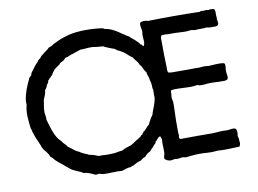

<svg xmlns="http://www.w3.org/2000/svg" viewBox="-75 -788 1234 917"><g transform="rotate(-10 542.0 -329.5)"><path d="M1019 0C1022 -6 1025 -12 1024 -21C1024 -23 1022 -23 1023 -25C1024 -36 1021 -43 1019 -52C1022 -63 1022 -80 1016 -87C1003 -94 988 -87 974 -87C967 -87 960 -88 953 -88C936 -88 919 -85 901 -85C857 -86 807 -85 759 -85C755 -85 749 -83 745 -87C739 -92 743 -100 744 -106C744 -109 742 -111 742 -114V-177C742 -202 745 -237 744 -265L740 -287C740 -293 742 -300 742 -306C742 -308 741 -310 742 -314C743 -316 742 -320 745 -322C785 -328 834 -316 871 -325C888 -317 906 -322 923 -323C945 -325 969 -321 988 -322C1001 -322 1010 -320 1019 -328C1024 -339 1018 -352 1018 -364C1017 -380 1024 -395 1016 -405C992 -410 966 -406 941 -405C934 -405 926 -407 919 -407C911 -407 904 -405 896 -405C880 -405 863 -406 846 -405H796C777 -406 759 -403 745 -408C740 -416 743 -427 742 -437C740 -474 740 -518 740 -552C741 -565 736 -580 745 -588C756 -590 767 -589 777 -588H808C828 -588 848 -585 868 -586C874 -587 881 -588 887 -588C894 -588 901 -585 907 -585C911 -585 916 -586 920 -586C937 -587 950 -585 964 -588C970 -585 980 -585 989 -585C1000 -585 1011 -583 1018 -590C1026 -601 1015 -614 1019 -627C1015 -638 1022 -661 1013 -667C1004 -673 993 -669 983 -668C983 -668 979 -670 977 -670C968 -669 961 -668 953 -670C946 -670 945 -665 937 -667C861 -669 776 -669 693 -667C682 -671 664 -672 655 -665C649 -654 656 -639 657 -624C657 -618 655 -611 655 -604C655 -586 661 -567 652 -553C645 -552 646 -559 643 -561C636 -561 636 -568 633 -571C621 -583 609 -594 595 -605C590 -613 578 -614 573 -621C565 -624 558 -631 551 -635C537 -645 519 -655 502 -661C493 -664 482 -663 474 -670C423 -678 355 -679 308 -667C294 -663 281 -659 267 -654C254 -649 243 -642 230 -637C223 -631 215 -627 204 -624C195 -613 180 -607 170 -596C162 -593 159 -586 154 -580C146 -577 143 -570 138 -564C127 -554 119 -542 110 -530C105 -524 100 -519 99 -509C94 -503 87 -500 85 -492C71 -462 57 -431 52 -393V-371C42 -338 48 -293 52 -259C57 -251 56 -238 61 -230C64 -222 67 -211 70 -205C74 -197 78 -189 81 -180C84 -173 87 -166 89 -159C92 -152 96 -148 99 -144C100 -142 100 -138 104 -139L111 -128C116 -123 118 -116 121 -109C131 -104 135 -94 143 -87C151 -79 159 -73 168 -66C178 -57 189 -49 198 -41C200 -39 203 -38 204 -36C209 -32 213 -30 219 -27C233 -19 250 -15 264 -5C288 -4 302 6 319 13C327 13 331 12 337 11C342 13 347 15 353 16C384 19 417 13 446 17C460 13 473 6 491 6C494 3 499 2 504 1C516 -6 528 -13 543 -16C550 -22 557 -27 567 -30C574 -40 584 -47 595 -52C600 -58 604 -64 610 -68C614 -74 619 -79 624 -84C628 -85 627 -90 628 -93C631 -96 636 -97 636 -101C643 -105 644 -114 655 -114C656 -107 661 -104 660 -96C658 -79 661 -54 660 -32C659 -23 655 -17 655 -6C661 3 672 7 684 8C691 8 698 5 706 5C708 4 711 6 714 6C723 7 735 3 744 3C749 4 754 6 759 6C788 2 815 0 843 1C857 2 870 3 884 3C894 3 905 1 914 1C947 4 983 1 1019 0ZM652 -388C657 -376 658 -360 658 -344C660 -344 660 -343 660 -342V-298C657 -284 654 -271 649 -259C645 -247 639 -236 636 -222C626 -209 618 -194 610 -178C600 -171 594 -161 586 -153C585 -152 582 -152 581 -151C579 -150 579 -146 576 -144C576 -143 574 -143 573 -142C572 -141 573 -138 572 -137C571 -136 568 -137 567 -136L562 -129C561 -128 559 -129 558 -128C557 -127 557 -125 556 -125C555 -124 553 -124 551 -123C550 -122 550 -120 550 -120L542 -117C532 -111 521 -102 509 -96C493 -91 477 -87 465 -79C451 -78 439 -75 427 -73C406 -72 389 -71 368 -73C362 -73 355 -72 349 -73C345 -73 342 -76 338 -77C328 -82 314 -84 302 -87C299 -91 294 -91 290 -93C282 -96 273 -101 264 -106C261 -108 258 -111 253 -112C237 -120 226 -133 211 -142C204 -155 192 -161 186 -173C156 -199 146 -244 133 -287C135 -298 131 -309 130 -320C129 -341 135 -362 137 -382C142 -396 150 -407 151 -426C155 -433 162 -438 163 -448C167 -455 174 -459 174 -470C180 -472 180 -479 186 -481C189 -485 192 -489 197 -492C201 -502 208 -509 214 -517C223 -526 237 -530 244 -541C249 -545 256 -547 261 -550C267 -554 270 -559 275 -563C291 -564 299 -573 313 -575C325 -580 339 -583 351 -588C369 -587 389 -592 413 -590C427 -587 443 -586 460 -585C464 -583 468 -580 472 -579C481 -575 490 -571 499 -568C504 -566 509 -565 513 -563C517 -561 519 -557 523 -555C526 -553 530 -552 534 -550L554 -538C567 -528 577 -516 591 -508C598 -493 612 -485 617 -468C629 -457 631 -438 643 -427C643 -411 652 -404 652 -388Z"/></g></svg>

Font: FuturaRener
Style: Regular
Weight: 400
Designer: BSozoo
Foundry: BSozoo
Version: Version 1.0